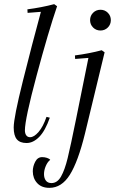

<svg xmlns="http://www.w3.org/2000/svg" viewBox="-20 -677 554 925"><path d="M125 -16Q144 -16 166 -41.5Q188 -67 204 -114L220 -110Q198 -47 169 -17.5Q140 12 108 12Q76 12 61 -6Q46 -24 46 -63Q46 -110 90.5 -288Q135 -466 177 -620L113 -615L112 -632Q181 -641 241 -657L255 -647Q213 -524 156.5 -313.5Q100 -103 100 -49Q100 -34 106.5 -25Q113 -16 125 -16ZM341 -410Q410 -419 470 -435L484 -425L389 -32Q356 102 316.5 165Q277 228 218 228Q180 228 159 205Q138 182 138 148Q138 125 149.5 102.5Q161 80 183 80Q195 80 206 83.5Q217 87 222 93Q209 103 200.5 123Q192 143 192 162Q192 181 201 193Q210 205 228 205Q256 205 274 173.5Q292 142 306 84.5Q320 27 347 -106L406 -398L342 -393ZM464 -630Q485 -630 499.5 -615.5Q514 -601 514 -580Q514 -559 499.5 -544.5Q485 -530 464 -530Q443 -530 428.5 -544.5Q414 -559 414 -580Q414 -601 428.5 -615.5Q443 -630 464 -630Z"/></svg>

Font: Arapey
Style: Italic
Weight: 400
Italic angle: -12°
Designer: Eduardo Rodriguez Tunni
Foundry: Eduardo Rodriguez Tunni
Version: Version 3.000